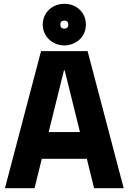

<svg xmlns="http://www.w3.org/2000/svg" viewBox="-20 -977 674 1006"><path d="M317 -739C376 -739 430 -782 430 -848C430 -912 381 -957 317 -957C253 -957 204 -910 204 -848C204 -786 255 -739 317 -739ZM317 -827C303 -827 296 -835 296 -848C296 -861 303 -869 317 -869C331 -869 338 -861 338 -848C338 -835 331 -827 317 -827ZM195 -709 6 9H161L199 -145H435L473 9H628L439 -709ZM399 -285H235L315 -608H319Z"/></svg>

Font: Kalas SG
Style: Bold
Weight: 700
Designer: Kalas
Foundry: Kalas
Version: Version 2.000;FEAKit 1.0